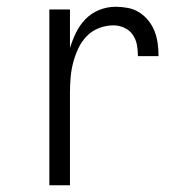

<svg xmlns="http://www.w3.org/2000/svg" viewBox="-20 -548 540 568"><path d="M126 0V-520H187V-406Q194 -429 205 -451.5Q216 -474 233 -491.5Q250 -509 273.5 -518.5Q297 -528 322 -528Q340 -528 358.5 -524.5Q377 -521 392.5 -511Q408 -501 419.5 -486.5Q431 -472 437.5 -455Q444 -438 446.5 -419.5Q449 -401 449 -382H388Q388 -399 385 -415.5Q382 -432 372.5 -445.5Q363 -459 347.5 -466Q332 -473 316 -473Q294 -473 273 -465Q252 -457 236.5 -441Q221 -425 211.5 -404.5Q202 -384 196.5 -363Q191 -342 189 -320Q187 -298 187 -276V0Z"/></svg>

Font: Iosevka Custom Light
Style: Regular
Weight: 300
Monospace: yes
Designer: Belleve Invis
Foundry: Belleve Invis
Version: Version 27.3.5